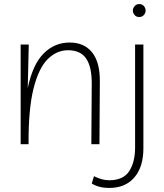

<svg xmlns="http://www.w3.org/2000/svg" viewBox="-20 -712 810 948"><path d="M82 0V-492H122L117 -277Q141 -393 195 -447.5Q249 -502 324 -502Q396 -502 435 -453Q474 -404 473 -309L471 0H431L433 -301Q433 -383 405 -423.5Q377 -464 316 -464Q260 -464 215.5 -420Q171 -376 145.5 -274.5Q120 -173 121 0ZM519 216Q468 216 433 194L444 158Q464 168 482.5 173Q501 178 519 178Q589 178 618 133Q647 88 647 17V-492H688V21Q688 112 643.5 164Q599 216 519 216ZM667 -628Q653 -628 644.5 -638Q636 -648 636 -660Q636 -672 645 -682Q654 -692 667 -692Q682 -692 690.5 -682Q699 -672 699 -660Q699 -648 690.5 -638Q682 -628 667 -628Z"/></svg>

Font: Livvic ExtraLight
Style: Regular
Weight: 275
Designer: Jacques Le Bailly, Baron von Fonthausen
Version: Version 1.001; ttfautohint (v1.8.2)